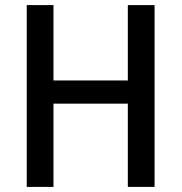

<svg xmlns="http://www.w3.org/2000/svg" viewBox="-20 -734 713 754"><path d="M587 0V-714H482V-418H190V-714H85V0H190V-327H482V0Z"/></svg>

Font: Noto Sans Devanagari SemiCondensed Medium
Style: Regular
Weight: 500
Width: 4
Designer: Jelle Bosma - Monotype Design Team
Foundry: Monotype Imaging Inc.
Version: Version 2.004